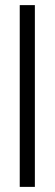

<svg xmlns="http://www.w3.org/2000/svg" viewBox="-20 -730 213 750"><path d="M57.1 0V-710H116.2V0Z"/></svg>

Font: LT Hoop Light
Style: Regular
Weight: 300
Designer: Daniel Lyons
Foundry: LyonsType
Version: Version 1.000